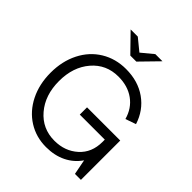

<svg xmlns="http://www.w3.org/2000/svg" viewBox="-244 -1065 1232 1232"><g transform="rotate(45 372.0 -449.0)"><path d="M386.2 -708Q495.6 -708 573.2 -653.1Q650.9 -598.1 681.2 -502.9L609.9 -478Q588.9 -554.2 530 -596.7Q471.2 -639.2 386.2 -639.2Q275.9 -639.2 206.1 -557.9Q136.2 -476.6 136.2 -349.1Q136.2 -221.2 206.3 -139.2Q276.4 -57.1 386.2 -57.1Q481 -57.1 545.4 -115Q609.9 -172.9 609.9 -270V-291H382.8V-356.9H684.1V0H629.9L609.9 -103Q572.8 -48.8 513.4 -19.5Q454.1 9.8 377 9.8Q286.6 9.8 214.4 -35.6Q142.1 -81.1 101.1 -163.1Q60.1 -245.1 60.1 -349.1Q60.1 -453.1 101.6 -535.2Q143.1 -617.2 217.5 -662.6Q292 -708 386.2 -708ZM516.1 -908.2 398.9 -788.1H344.2L227.1 -908.2H292L372.1 -842.8L451.2 -908.2Z"/></g></svg>

Font: LT Superior
Style: Regular
Weight: 400
Designer: Daniel Lyons
Foundry: LyonsType
Version: Version 1.000